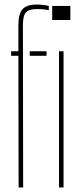

<svg xmlns="http://www.w3.org/2000/svg" viewBox="-20 -826 360 846"><path d="M29 -580V-600H61V-716Q61 -764 79 -785Q97 -806 142 -806Q153.5 -806 169.5 -804.2Q185.5 -802.5 195 -800V-781Q184.5 -783.5 172.2 -784.8Q160 -786 144 -786Q108 -786 94.5 -771.8Q81 -757.5 81 -716L82 0H62L61 -580ZM111 -580V-600H185V-580ZM210 -738V-800H290V-738ZM240 0V-600H260V0Z"/></svg>

Font: Big Shoulders Stencil Display SC Thin
Style: Regular
Weight: 100
Designer: Patric King
Foundry: XO Type Co
Version: Version 2.001